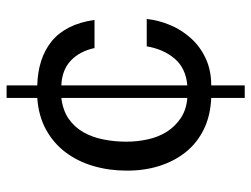

<svg xmlns="http://www.w3.org/2000/svg" viewBox="-112 -552 779 596"><g transform="rotate(-90 278.0 -254.5)"><path d="M271.5 11.2Q216.3 8.8 174.3 -11.7Q132.3 -32.2 104 -67.1Q75.7 -102.1 60.5 -149.4Q45.4 -196.8 45.9 -252Q45.9 -306.2 60.1 -354.5Q74.2 -402.8 102.3 -440.4Q130.4 -478 172.9 -501.5Q215.3 -524.9 271.5 -528.8V-624H310.5V-528.8Q351.6 -527.8 386 -516.8Q420.4 -505.9 447 -484.4Q473.6 -462.9 490.5 -429.4Q507.3 -396 513.7 -351.1H426.3Q416.5 -397 387.5 -424.6Q358.4 -452.1 310.5 -454.1V-63Q364.7 -67.9 394 -103Q423.3 -138.2 431.6 -189H516.6Q512.7 -151.9 497.6 -116Q482.4 -80.1 456.5 -51.5Q430.7 -22.9 394 -5.9Q357.4 11.2 310.5 11.2V115.2H271.5V11.2ZM271.5 -454.1Q232.4 -449.2 206.5 -431.2Q180.7 -413.1 165 -385.5Q149.4 -357.9 142.6 -323.5Q135.7 -289.1 135.7 -252Q135.7 -217.8 143.1 -184.8Q150.4 -151.9 167 -126Q183.6 -100.1 209.5 -83Q235.4 -65.9 271.5 -63V-454.1Z"/></g></svg>

Font: XB Khoramshahr
Style: Oblique
Weight: 400
Italic angle: 12°
Designer: Behnam
Foundry: Irmug
Version: Version 8.005 2009